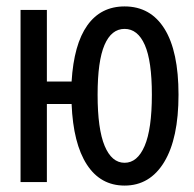

<svg xmlns="http://www.w3.org/2000/svg" viewBox="-20 -567 603 598"><path d="M44 0V-536H126V-313H203Q210 -429 252 -488Q294 -547 368 -547Q449 -547 492.5 -477Q536 -407 536 -272Q536 -136 491.5 -62.5Q447 11 368 11Q293 11 250.5 -54.5Q208 -120 203 -243H126V0ZM368 -60Q408 -60 430.5 -112.5Q453 -165 453 -272Q453 -377 431 -427Q409 -477 368 -477Q327 -477 305.5 -427Q284 -377 284 -272Q284 -165 306 -112.5Q328 -60 368 -60Z"/></svg>

Font: Noto Sans Mono SemiCondensed
Style: Regular
Weight: 400
Width: 4
Designer: Monotype Design Team
Foundry: Monotype Imaging Inc.
Version: Version 2.014